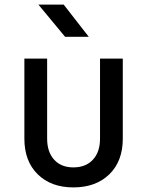

<svg xmlns="http://www.w3.org/2000/svg" viewBox="-20 -805 640 835"><path d="M299 10Q202 10 144 -47Q86 -104 86 -202V-550H185V-202Q185 -144 215.5 -110.5Q246 -77 299 -77Q353 -77 384 -110.5Q415 -144 415 -202V-550H514V-202Q514 -104 455.5 -47Q397 10 299 10ZM263 -645 147 -785H257L366 -645Z"/></svg>

Font: JetBrainsMono NFM Medium
Style: Regular
Weight: 500
Monospace: yes
Designer: Philipp Nurullin, Konstantin Bulenkov
Foundry: JetBrains
Version: Version 2.304; ttfautohint (v1.8.4.7-5d5b);Nerd Fonts 3.3.0